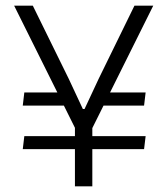

<svg xmlns="http://www.w3.org/2000/svg" viewBox="-20 -659 594 679"><path d="M321 -285.5 334.5 -332H495L489.5 -285.5ZM66 -177.5H495L489.5 -131.5H60.5ZM218 -332 231.5 -285.5H60.5L66 -332ZM249 -199 30 -639H96L223 -380.5L273 -273.5H279L329 -380.5L455.5 -639H522L303 -199ZM245 0V-258.5H306.5V0Z"/></svg>

Font: Anek Tamil Light
Style: Regular
Weight: 300
Designer: Aadarsh Rajan (Tamil), Yesha Goshar (Latin)
Foundry: Ek Type
Version: Version 1.003